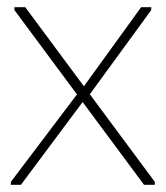

<svg xmlns="http://www.w3.org/2000/svg" viewBox="-20 -512 459 532"><path d="M379 0 20 -484V-492H50L409 -8V0ZM10 0V-8L202 -262L217 -240L38 0ZM221 -240 206 -264 371 -492H399V-484Z"/></svg>

Font: Fustat ExtraLight
Style: Regular
Weight: 250
Designer: Mohamed Gaber, Khaled Hosny, Laura Garcia Mut
Foundry: Kief Type Foundry, Alif Type Foundry, Hard Type Foundry
Version: Version 1.007